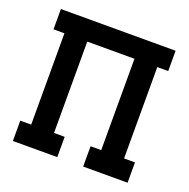

<svg xmlns="http://www.w3.org/2000/svg" viewBox="-99 -615 699 711"><g transform="rotate(20 250.0 -260.0)"><path d="M24 0V-80H67V-440H24V-520H476V-440H433V-80H476V0H301V-80H343V-440H157V-80H199V0Z"/></g></svg>

Font: Iosevka Curly Slab Medium
Style: Regular
Weight: 500
Monospace: yes
Designer: Belleve Invis
Foundry: Belleve Invis
Version: Version 22.1.2; ttfautohint (v1.8.4)